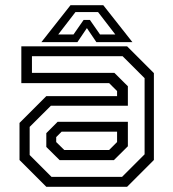

<svg xmlns="http://www.w3.org/2000/svg" viewBox="-20 -718 666 738"><path d="M158 0 55 -103V-245.5L158 -348.5H430V-368L399.5 -398.5H62V-540H468.5L571.5 -437V-103L468.5 0ZM209.2 -102.5 158 -153.2V-206.2L201.5 -249.8H471.5V-155.8L417.8 -102.5ZM178 -38.2H449.2L535.8 -124.8V-417.5L451.2 -502H102.8V-437.8H419.8L471.5 -386.5V-311.5H175.5L94 -230.2V-122.2ZM227 -141.5H399.5L430 -172V-212H217L196 -191V-172ZM251 -698H377L489 -556H350.5L314 -610L277.5 -556H139ZM270 -671.5 203.8 -585.5H262.5L301.5 -641.5H325.5L364.5 -585.5H423.2L357 -671.5Z"/></svg>

Font: Tourney Thin
Style: Regular
Weight: 100
Designer: Tyler Finck
Foundry: Etcetera Type Co
Version: Version 1.015